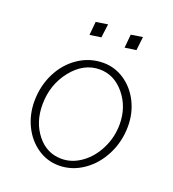

<svg xmlns="http://www.w3.org/2000/svg" viewBox="-124 -764 773 859"><g transform="rotate(20 262.5 -334.5)"><path d="M244.1 -668.9 188 -660.2 182.1 -596.2 235.8 -604ZM410.2 -668.9 355 -660.2 349.1 -596.2 402.8 -604ZM252 0Q314 0 367.4 -36.6Q420.9 -73.2 452.4 -135.7Q483.9 -198.2 483.9 -271Q483.9 -332.5 457.8 -385Q431.6 -437.5 385.5 -468.8Q339.4 -500 284.2 -500Q220.2 -500 166.5 -464.1Q112.8 -428.2 82.3 -366.9Q51.8 -305.7 51.8 -232.9Q51.8 -170.4 77.9 -116.9Q104 -63.5 150.1 -31.7Q196.3 0 252 0ZM278.8 -466.8Q348.1 -466.8 397 -407.5Q445.8 -348.1 445.8 -266.1Q445.8 -204.6 418.9 -150.4Q392.1 -96.2 347.7 -64.2Q303.2 -32.2 253.9 -32.2Q182.6 -32.2 136.7 -90.1Q90.8 -147.9 90.8 -231Q90.8 -326.2 146.7 -396.5Q202.6 -466.8 278.8 -466.8Z"/></g></svg>

Font: Comic Neue Angular Light
Style: Regular
Weight: 300
Designer: Craig Rozynski
Foundry: Craig Rozynski
Version: Version 2.003